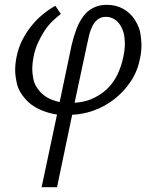

<svg xmlns="http://www.w3.org/2000/svg" viewBox="-20 -471 646 798"><path d="M153 307 217 5Q184 0 157 -11Q113 -28 85 -60Q57 -92 50 -124.5Q43 -157 43 -180Q43 -206 49 -235Q56 -271 72 -303Q88 -335 109.5 -362Q131 -389 157 -410.5Q183 -432 210 -447L233 -413Q217 -401 199 -384Q181 -367 165.5 -343.5Q150 -320 137.5 -292.5Q125 -265 119 -232Q114 -206 114 -184Q114 -166 119 -141Q124 -116 144.5 -92Q165 -68 197 -56Q212 -50 228 -47L278 -285Q286 -319 297.5 -349.5Q309 -380 326 -403Q343 -426 367.5 -438.5Q392 -451 424 -451Q462 -451 492.5 -434Q523 -417 541.5 -387Q560 -357 564 -329Q568 -301 568 -284Q568 -257 562 -228Q552 -176 524 -133.5Q496 -91 456 -59.5Q416 -28 365 -10Q324 4 280 6L217 307ZM290 -44Q327 -46 357 -58Q394 -73 422 -98.5Q450 -124 467.5 -160Q485 -196 493 -237Q499 -265 499 -289Q499 -298 497 -317.5Q495 -337 484.5 -358Q474 -379 457 -390Q440 -401 420 -401Q400 -401 386.5 -390.5Q373 -380 364.5 -363.5Q356 -347 351 -327Q346 -307 342 -287Z"/></svg>

Font: Isabella Sans
Style: Italic
Weight: 400
Italic angle: -12°
Designer: Christian Thalmann (Catharsis Fonts), Cristiano Sobral
Foundry: The Isabella Sans Project Authors
Version: Version 2.026; ttfautohint (v1.8.4.7-5d5b-dirty)